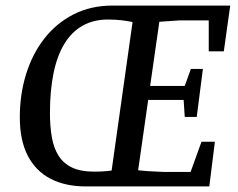

<svg xmlns="http://www.w3.org/2000/svg" viewBox="-20 -668 854 688"><path d="M287 0Q214 0 161 -27.5Q108 -55 79.5 -110Q51 -165 51 -248Q51 -330 73.5 -402.5Q96 -475 139 -530Q182 -585 243.5 -616.5Q305 -648 383 -648H805L782 -484H728V-595H624L551 -590L518 -360H642L664 -421H707L685 -249H642L638 -310H511L475 -58Q490 -56 514.5 -54.5Q539 -53 564 -52H663L702 -160H750L730 0ZM316 -53Q336 -53 351.5 -54Q367 -55 380 -57L455 -589Q436 -593 414.5 -595.5Q393 -598 367 -598Q315 -598 276 -576Q237 -554 211 -511.5Q185 -469 172 -406.5Q159 -344 159 -263Q159 -214 166 -175Q173 -136 190.5 -109Q208 -82 238.5 -67.5Q269 -53 316 -53Z"/></svg>

Font: Faustina Medium
Style: Italic
Weight: 500
Italic angle: -8°
Designer: Alfonso Garcia
Foundry: http://www.omnibus-type.com
Version: Version 1.200